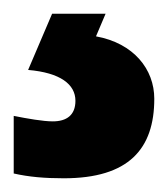

<svg xmlns="http://www.w3.org/2000/svg" viewBox="-66 -86 245 280"><path d="M159 58C159 15 129 -23 74 -33L88 -66H10L-25 16C22 20 44 37 44 61C44 82 31 91 11 91C-3 91 -26 87 -46 83V167C-24 172 -1 174 27 174C122 174 159 131 159 58Z"/></svg>

Font: Noto Sans Malayalam UI ExtraCondensed ExtraBold
Style: Regular
Weight: 800
Width: 2
Designer: Jelle Bosma - Monotype Design Team
Foundry: Monotype Imaging Inc.
Version: Version 2.104